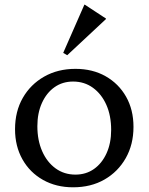

<svg xmlns="http://www.w3.org/2000/svg" viewBox="-20 -785 632 817"><path d="M291 12Q219 12 163 -19.5Q107 -51 75.5 -107Q44 -163 44 -235Q44 -311 77 -368.5Q110 -426 168 -459Q226 -492 301 -492Q374 -492 429.5 -460.5Q485 -429 516.5 -373.5Q548 -318 548 -245Q548 -170 515 -112Q482 -54 424.5 -21Q367 12 291 12ZM301 -42Q346 -42 380 -66Q414 -90 433.5 -133Q453 -176 453 -232Q453 -293 432.5 -339Q412 -385 375.5 -411.5Q339 -438 291 -438Q246 -438 212 -414Q178 -390 158.5 -347Q139 -304 139 -248Q139 -188 159.5 -141.5Q180 -95 216.5 -68.5Q253 -42 301 -42ZM266 -550 249 -560 339 -765H341L431 -706V-704Z"/></svg>

Font: Platypi Light
Style: Regular
Weight: 300
Designer: David Sargent
Foundry: Bolt Cutter Type
Version: Version 1.200